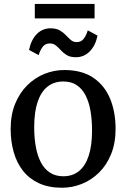

<svg xmlns="http://www.w3.org/2000/svg" viewBox="-20 -914 622 946"><path d="M32.5 -278.5Q32.5 -349 54.8 -403Q77 -457 114.5 -494Q152 -531 199.2 -550Q246.5 -569 296.5 -569Q384 -569 440 -530.8Q496 -492.5 522.8 -427Q549.5 -361.5 549.5 -279.5Q549.5 -209 527.5 -154.8Q505.5 -100.5 467.8 -63.5Q430 -26.5 383 -7.8Q336 11 285.5 11Q220 11 172.2 -11Q124.5 -33 93.5 -72.2Q62.5 -111.5 47.5 -164.5Q32.5 -217.5 32.5 -278.5ZM292 -45.5Q337 -45.5 368.5 -70.5Q400 -95.5 416.8 -145.8Q433.5 -196 433.5 -271.5Q433.5 -323 426 -367Q418.5 -411 401.8 -443.8Q385 -476.5 358 -494.5Q331 -512.5 292 -512.5Q246.5 -512.5 214.5 -487.5Q182.5 -462.5 165.5 -412.5Q148.5 -362.5 148.5 -286.5Q148.5 -234.5 156.5 -190.5Q164.5 -146.5 181.5 -114Q198.5 -81.5 226 -63.5Q253.5 -45.5 292 -45.5ZM123 -668Q133.5 -718 161.2 -746.2Q189 -774.5 229 -774.5Q257 -774.5 274.5 -764.2Q292 -754 304.5 -740.8Q317 -727.5 329 -717Q341 -706.5 357.5 -706.5Q379 -706.5 391.8 -722.2Q404.5 -738 412.5 -764.5L460.5 -738.5Q450.5 -689.5 422.2 -660.8Q394 -632 353.5 -632Q326.5 -632 309.5 -642.2Q292.5 -652.5 280.2 -666Q268 -679.5 255.5 -689.8Q243 -700 225.5 -700Q203.5 -700 191 -684.2Q178.5 -668.5 170.5 -642.5ZM446 -894.5V-823.5H151.5V-894.5Z"/></svg>

Font: Merriweather 20pt
Style: Regular
Weight: 400
Version: Version 2.100